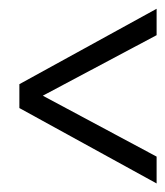

<svg xmlns="http://www.w3.org/2000/svg" viewBox="-20 -439 379 440"><path d="M338.9 -18.6 24.4 -191.4V-246.1L338.9 -418.9V-358.4L78.1 -219.7L338.9 -80.1Z"/></svg>

Font: RIT TN Joy
Style: Bold
Weight: 700
Designer: Hussain K H
Foundry: Rachana Institute of Typography
Version: 1.6.2